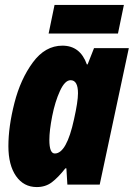

<svg xmlns="http://www.w3.org/2000/svg" viewBox="-20 -748 542 778"><path d="M14 -156Q14 -235 38.5 -331Q63 -427 113 -495Q163 -563 233 -563Q305 -563 332 -487H335L361 -553H502L384 0H253L249 -66H245Q215 -28 189.5 -9Q164 10 129 10Q76 10 45 -34.5Q14 -79 14 -156ZM280 -265Q296 -336 296 -370Q296 -423 266 -423Q243 -423 223 -379.5Q203 -336 191.5 -277.5Q180 -219 180 -181Q180 -126 202 -126Q250 -126 280 -265ZM201 -728H482L458 -612H177Z"/></svg>

Font: Noto Sans UI CondBlack
Style: Italic
Weight: 900
Width: 3
Italic angle: -12°
Designer: Monotype Design Team
Foundry: Monotype Imaging Inc.
Version: Version 1.001